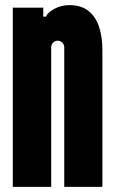

<svg xmlns="http://www.w3.org/2000/svg" viewBox="-20 -730 450 750"><path d="M251 -710Q298 -710 326.5 -686.5Q355 -663 367.5 -623.5Q380 -584 380 -535V0H231V-545Q231 -556 223.5 -563.5Q216 -571 205 -571Q195 -571 187.5 -563.5Q180 -556 180 -545V0H30V-700H149V-665H159Q167 -682 193.5 -696Q220 -710 251 -710Z"/></svg>

Font: Vina Sans
Style: Regular
Weight: 400
Designer: Andree Nguyen
Foundry: Nguyen Type Foundry
Version: Version 1.002; ttfautohint (v1.8.4.7-5d5b);gftools[0.9.28]